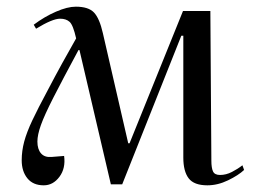

<svg xmlns="http://www.w3.org/2000/svg" viewBox="-20 -541 758 575"><path d="M346 11H312L218 -391H215Q167 -302 140 -249Q113 -196 102.5 -166.5Q92 -137 92 -117Q92 -94 103 -81.5Q114 -69 135 -71L172 -74Q177 -37 158 -11.5Q139 14 111 14Q79 14 62 -7Q45 -28 45 -61Q45 -89 52.5 -117Q60 -145 77 -181Q94 -217 122 -269Q145 -313 166.5 -352Q188 -391 208 -426Q199 -466 188.5 -475.5Q178 -485 160 -485Q137 -485 88 -455L81 -467Q113 -491 147.5 -506Q182 -521 207 -521Q245 -521 261.5 -503.5Q278 -486 288 -442L364 -112H368L528 -508H610L613 -60Q613 -38 618 -27.5Q623 -17 639 -17Q657 -17 674.5 -26Q692 -35 706 -46L711 -32Q694 -16 663 -1Q632 14 601 14Q561 14 545 -7Q529 -28 529 -69V-434H523Z"/></svg>

Font: Literata 72pt
Style: Italic
Weight: 400
Italic angle: -2°
Designer: Latin by Veronika Burian and Jose Scaglione. Greek by Irene Vlachou. Cyrillic by Vera Evstafieva
Foundry: TypeTogether
Version: Version 3.002